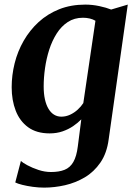

<svg xmlns="http://www.w3.org/2000/svg" viewBox="-20 -584 606 855"><path d="M464 36Q456 98 427.2 139.8Q398.5 181.5 357.5 205.8Q316.5 230 269.5 240.8Q222.5 251.5 176.5 251.5Q152 251.5 126.2 248Q100.5 244.5 79.5 239.2Q58.5 234 48 228.5L73 133Q81 140.5 102.2 152Q123.5 163.5 151.5 172.8Q179.5 182 207 182Q243 182 267.5 172.2Q292 162.5 306.5 137.5Q321 112.5 326.5 68L342 -52.5Q326.5 -36.5 305.5 -22.2Q284.5 -8 258.5 1Q232.5 10 201 10Q143 10 105.5 -17.2Q68 -44.5 50 -91Q32 -137.5 32 -195.5Q32 -249 45.2 -302.2Q58.5 -355.5 85.5 -402.5Q112.5 -449.5 152 -485.8Q191.5 -522 243.5 -542.8Q295.5 -563.5 360 -563.5Q391 -563.5 422.5 -556.8Q454 -550 475 -541.5L549 -563.5ZM405 -491.5Q394.5 -498 380 -501.5Q365.5 -505 349.5 -505Q311 -505 282 -486Q253 -467 232.5 -434.8Q212 -402.5 199.2 -362.8Q186.5 -323 180.5 -280.5Q174.5 -238 174.5 -199.5Q174.5 -167 180 -142Q185.5 -117 195.8 -99.8Q206 -82.5 220.5 -73.5Q235 -64.5 253 -64.5Q273.5 -64.5 292.2 -73.2Q311 -82 326 -95.8Q341 -109.5 351 -125Z"/></svg>

Font: Merriweather 28pt
Style: Bold Italic
Weight: 700
Italic angle: -7.8°
Version: Version 2.101